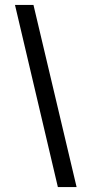

<svg xmlns="http://www.w3.org/2000/svg" viewBox="-20 -736 372 779"><path d="M214.8 23 40.8 -716H115.8L290.8 23Z"/></svg>

Font: Stick No Bills ExtraLight
Style: Regular
Weight: 200
Designer: Kosala Senevirathne, Siva Puranthara, Lasantha Premarathna, Tharique Azeez
Foundry: mooniak
Version: Version 2.000